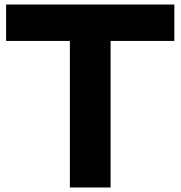

<svg xmlns="http://www.w3.org/2000/svg" viewBox="-20 -829 799 849"><path d="M7 -809H751V-648H469V0H289V-648H7Z"/></svg>

Font: Neutral Face
Style: Bold
Weight: 700
Designer: Vadym Aksieiev
Version: Version 1.039;Fontself Maker 3.5.7